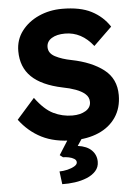

<svg xmlns="http://www.w3.org/2000/svg" viewBox="-62 -762 757 1055"><g transform="rotate(-5 316.0 -235.0)"><path d="M319 10Q217 10 146 -26Q75 -62 25 -129L124 -241Q173 -174 222.5 -150Q272 -126 327 -126Q371 -126 400 -143.5Q429 -161 429 -192Q429 -218 409.5 -235.5Q390 -253 357.5 -265Q325 -277 287 -284Q172 -308 116.5 -362Q61 -416 61 -504Q61 -567 97 -614.5Q133 -662 192 -688.5Q251 -715 321 -715Q420 -715 482 -683Q544 -651 581 -594L480 -496Q416 -578 325 -578Q279 -578 251 -560.5Q223 -543 223 -512Q223 -478 259.5 -459Q296 -440 348 -430Q458 -408 524 -357Q590 -306 590 -216Q590 -145 555.5 -94Q521 -43 460 -16.5Q399 10 319 10ZM238 245 229 174Q250 174 273 168.5Q296 163 312 153.5Q328 144 328 132Q328 120 316 112.5Q304 105 287 101.5Q270 98 255 98L238 85L307 -24H386L341 43Q392 50 417.5 76Q443 102 443 139Q443 169 424 190Q405 211 374.5 223.5Q344 236 308 241Q272 246 238 245Z"/></g></svg>

Font: Readex Pro bold
Style: Bold
Weight: 700
Designer: Bonnie Shaver-Troup, Thomas Jockin
Foundry: Lexend
Version: Version 1.200; ttfautohint (v1.8.3)